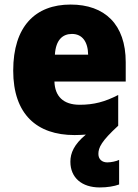

<svg xmlns="http://www.w3.org/2000/svg" viewBox="-20 -583 608 843"><path d="M412 93C412 65 425 37 499 -31V-166C441 -136 392 -123 330 -123C257 -123 221 -161 219 -225H532V-310C532 -476 440 -563 290 -563C135 -563 38 -467 38 -273C38 -81 142 10 307 10C325 10 342 9 357 8C305 51 289 89 289 127C289 197 339 240 418 240C451 240 481 235 503 227V119C491 125 468 130 451 130C429 130 412 117 412 93ZM296 -434C341 -434 366 -400 367 -343H221C225 -408 255 -434 296 -434Z"/></svg>

Font: Noto Sans Devanagari UI SemiCondensed Black
Style: Regular
Weight: 900
Width: 4
Designer: Jelle Bosma - Monotype Design Team
Foundry: Monotype Imaging Inc.
Version: Version 2.004